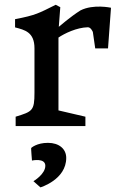

<svg xmlns="http://www.w3.org/2000/svg" viewBox="-20 -539 512 821"><path d="M46.9 0H345.2V-40L230 -66.9V-378.4C255.9 -396 308.1 -421.4 355.5 -422.4C368.2 -422.4 375 -406.2 377 -402.3L387.2 -332H441.9L454.6 -505.9C454.6 -505.9 379.4 -522.5 324.2 -494.6C280.8 -467.3 231.4 -424.3 231.4 -424.3L237.8 -508.3L218.3 -518.6C145.5 -482.4 133.3 -474.1 44.4 -457V-421.9C85.4 -411.1 127.4 -401.9 127.4 -332.5V-142.6C127.4 -65.4 118.7 -62 46.9 -40ZM185.1 71.8C137.2 71.8 114.3 92.8 113.3 93.8C112.3 94.7 116.7 147.5 116.7 147.5C116.7 147.5 173.8 134.8 173.8 169.9C173.8 206.1 123 235.8 123 235.8L152.8 262.2C152.8 262.2 263.2 229.5 263.2 136.2C263.2 97.7 232.4 71.8 185.1 71.8Z"/></svg>

Font: Donegal One
Style: Regular
Weight: 400
Designer: Gary Lonergan
Foundry: Sorkin Type Co.
Version: Version 1.004